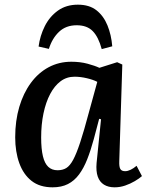

<svg xmlns="http://www.w3.org/2000/svg" viewBox="-20 -787 631 821"><path d="M490 -98Q489 -74 494.5 -64.5Q500 -55 515 -55Q526 -55 538.5 -61Q551 -67 564 -78L587 -34Q576 -24 556.5 -12.5Q537 -1 515 6.5Q493 14 470 14Q443 14 424.5 2.5Q406 -9 398 -32Q390 -55 393 -90L412 -277L404 -279L381 -192Q368 -144 353 -106Q338 -68 318 -41Q298 -14 270.5 0Q243 14 205 14Q150 14 115 -13.5Q80 -41 62.5 -89.5Q45 -138 45 -200Q45 -271 62.5 -330Q80 -389 112 -432.5Q144 -476 188 -499.5Q232 -523 285 -523Q323 -523 354.5 -514.5Q386 -506 405 -497L481 -521L503 -511ZM226 -59Q248 -59 263.5 -68.5Q279 -78 293 -104Q307 -130 323 -178.5Q339 -227 360 -306L396 -437Q379 -446 351.5 -452.5Q324 -459 299 -459Q265 -459 239 -439.5Q213 -420 194.5 -385Q176 -350 166 -302.5Q156 -255 156 -199Q156 -150 163.5 -119Q171 -88 186.5 -73.5Q202 -59 226 -59ZM313 -767Q362 -767 392.5 -743Q423 -719 439.5 -678.5Q456 -638 460 -589L415 -577Q401 -629 376.5 -654Q352 -679 308 -679Q262 -679 232.5 -651Q203 -623 189 -578L145 -588Q151 -634 171.5 -675Q192 -716 227.5 -741.5Q263 -767 313 -767Z"/></svg>

Font: Literata Medium
Style: Italic
Weight: 500
Italic angle: -2°
Designer: Latin by Veronika Burian and Jose Scaglione. Greek by Irene Vlachou. Cyrillic by Vera Evstafieva
Foundry: TypeTogether
Version: Version 3.103;gftools[0.9.29]